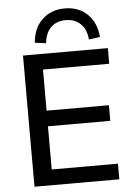

<svg xmlns="http://www.w3.org/2000/svg" viewBox="-61 -983 712 1028"><g transform="rotate(-5 294.5 -468.5)"><path d="M82 0V-705H538V-621H182V-400H517V-316H182V-84H538V0ZM211 -760 151 -768Q157 -846 205 -891.5Q253 -937 326 -937Q400 -937 447.5 -891.5Q495 -846 501 -768L441 -760Q437 -814 406 -844Q375 -874 326 -874Q276 -874 246 -844Q216 -814 211 -760Z"/></g></svg>

Font: Nunito Sans 12pt ExtraLight SemiBold
Style: Regular
Weight: 600
Version: Version 3.101;gftools[0.9.27]